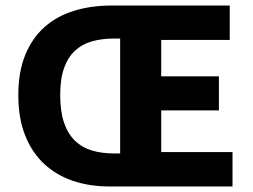

<svg xmlns="http://www.w3.org/2000/svg" viewBox="-20 -672 911 692"><path d="M373 0Q303 0 243.5 -20Q184 -40 140 -80.5Q96 -121 71 -183Q46 -245 46 -329Q46 -413 71 -474Q96 -535 140.5 -574.5Q185 -614 246.5 -633Q308 -652 381 -652H808V-528H561V-397H769V-274H561V-124H818V0ZM390 -119H413V-533H390Q347 -533 311.5 -523Q276 -513 250.5 -489.5Q225 -466 211 -427Q197 -388 197 -329Q197 -270 211 -229.5Q225 -189 250.5 -164.5Q276 -140 311.5 -129.5Q347 -119 390 -119Z"/></svg>

Font: Giro Regular
Style: Bold
Weight: 700
Designer: Paul D. Hunt
Foundry: Adobe Systems Incorporated
Version: Version 1.000;PS 1.0;hotconv 1.0.88;makeotf.lib2.5.647800